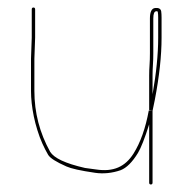

<svg xmlns="http://www.w3.org/2000/svg" viewBox="-20 -489 498 511"><path d="M388 -347V-440C388 -452.7 390.7 -459 396 -459C398 -459.7 399.3 -459 400 -457C400.7 -453 401 -448 401 -442V-388C401 -344.7 396 -294.7 386 -238V-288C386 -296.7 386.3 -306 387 -316C387.7 -326 388 -336.3 388 -347ZM73.5 -389V-464C73.5 -467.3 72 -469 69 -469C66 -469 64.5 -467.3 64.5 -464V-389L62.5 -332.5V-247C62.5 -226 65 -203.3 70 -179C72.3 -167.7 75.5 -155.5 79.5 -142.5C83.5 -129.5 88 -117.5 93 -106.5C98 -95.5 103 -85.7 108.1 -77C113.1 -68.4 129.4 -58 157 -45.9C169.3 -40.4 193.7 -34.8 233.7 -29C255.1 -25.9 278.5 -28.2 301 -36C316.8 -42.1 332.2 -57.4 347.2 -82C355.3 -95.4 365.2 -120.7 377 -158V-3C377 0.3 378.5 2 381.5 2C384.5 2 386 0.3 386 -3V-194L376 -195C367.4 -148 353.9 -109.8 335.5 -80.5C313.2 -45.1 281.9 -30.9 235.6 -38C226.9 -39.3 217.1 -40.7 206.2 -42C153.2 -54.1 123.9 -68.4 113.5 -85C85.5 -135.4 71.5 -189.4 71.5 -247V-332.5ZM377 -288V-196L386 -194C388 -204 390 -213.7 392 -223C404 -285.4 410 -340.4 410 -388V-442C410 -448.7 409.7 -454.3 409 -459C407.7 -465.7 402.3 -468.6 393 -467.7C383.7 -466.8 379 -457.6 379 -440V-347C379 -335.7 378.7 -325.3 378 -316C377.3 -306.7 377 -297.3 377 -288Z"/></svg>

Font: Proton
Style: LitExt
Weight: 500
Version: Version 1.017